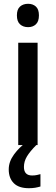

<svg xmlns="http://www.w3.org/2000/svg" viewBox="-20 -764 294 1011"><path d="M128 -744Q153 -744 169 -729.5Q185 -715 185 -683Q185 -651 169 -636Q153 -621 128 -621Q102 -621 85.5 -636Q69 -651 69 -683Q69 -715 85.5 -729.5Q102 -744 128 -744ZM178 -539V0H76V-539ZM106 115Q106 160 149 160Q164 160 174.5 157.5Q185 155 193 153V218Q180 222 165.5 224.5Q151 227 132 227Q79 227 52.5 200.5Q26 174 26 128Q26 87 54 49Q82 11 118 -14L171 0Q138 33 122 59.5Q106 86 106 115Z"/></svg>

Font: Noto Sans Tamil SemiCondensed Medium
Style: Regular
Weight: 500
Width: 4
Designer: Jelle Bosma - Monotype Design Team
Foundry: Monotype Imaging Inc.
Version: Version 2.004; ttfautohint (v1.8.4.7-5d5b)